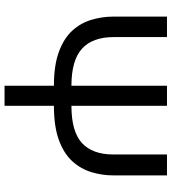

<svg xmlns="http://www.w3.org/2000/svg" viewBox="25 -779 754 844"><g transform="rotate(90 402.0 -357.0)"><path d="M751 -714V-479Q751 -428 736.5 -381Q722 -334 688 -297Q654 -260 594.5 -238.5Q535 -217 445 -217V0H357V-217Q267 -217 207.5 -239Q148 -261 114.5 -298Q81 -335 67 -382Q53 -429 53 -478V-714H143V-480Q143 -387 194 -340.5Q245 -294 357 -294V-714H445V-294Q559 -294 609 -340.5Q659 -387 659 -478V-714Z"/></g></svg>

Font: Noto IKEA Arabic
Style: Regular
Weight: 400
Designer: Monotype Design Team
Foundry: Monotype Imaging Inc.
Version: Version 1.200